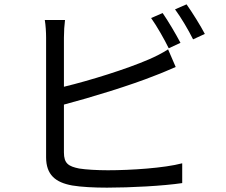

<svg xmlns="http://www.w3.org/2000/svg" viewBox="-20 -842 1040 883"><path d="M810 -645C789 -685 753 -746 728 -782L675 -759C702 -721 736 -661 756 -620ZM274 -361C399 -394 582 -450 694 -495C724 -506 760 -522 788 -534L753 -615C725 -597 695 -582 665 -569C561 -524 394 -472 274 -443V-669C274 -697 276 -727 279 -750H186C190 -727 192 -693 192 -669V-119C192 -38 235 -3 312 11C353 18 413 21 472 21C581 21 731 13 818 0V-91C735 -69 582 -59 476 -59C427 -59 375 -62 344 -67C295 -77 274 -90 274 -141ZM785 -799C813 -761 846 -705 868 -661L922 -686C903 -723 864 -785 838 -822Z"/></svg>

Font: Noto Sans Japanese Regular
Style: Regular
Weight: 400
Designer: Ryoko NISHIZUKA (kana & ideographs); Paul D. Hunt (Latin, Greek & Cyrillic); Wenlong ZHANG (bopomofo); Sandoll Communica
Foundry: Adobe Systems Incorporated
Version: Version 1.000;PS 1;hotconv 1.0.78;makeotf.lib2.5.61930